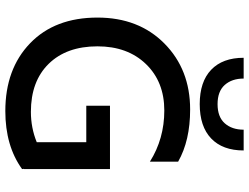

<svg xmlns="http://www.w3.org/2000/svg" viewBox="-127 -800 935 721"><g transform="rotate(90 340.5 -439.5)"><path d="M615 -55Q528 8 397 8Q239 8 142.5 -85Q46 -178 46 -338Q46 -493 143.5 -589.5Q241 -686 391 -686Q508 -686 587 -641V-535Q501 -589 395 -589Q287 -589 220.5 -520Q154 -451 154 -338Q154 -222 219.5 -155Q285 -88 400 -88Q460 -88 514 -110V-296H377V-385H615V-62H614ZM545 -887Q545 -808 500 -765Q455 -722 371 -722Q287 -722 242 -765Q197 -808 197 -887H275Q275 -843 299 -816Q323 -789 371 -789Q419 -789 443 -816Q467 -843 467 -887Z"/></g></svg>

Font: Hind Siliguri Medium
Style: Regular
Weight: 500
Designer: Jyotish Sonowal
Foundry: Indian Type Foundry
Version: Version 1.001;PS 1.0;hotconv 1.0.86;makeotf.lib2.5.63406; tt